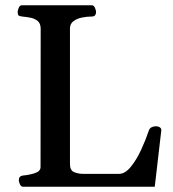

<svg xmlns="http://www.w3.org/2000/svg" viewBox="-20 -713 659 733"><path d="M68.4 0Q60.1 0 55.9 -9.8Q51.8 -19.5 51.8 -24.9Q51.8 -41 67.9 -43Q91.3 -44.9 113 -52Q134.8 -59.1 134.8 -75.2L135.3 -602.5Q135.3 -623.5 124 -632.8Q112.8 -642.1 96.7 -645.3Q80.6 -648.4 64.9 -649.9Q54.7 -650.9 51 -654.1Q47.4 -657.2 47.4 -668Q47.4 -673.3 51.5 -683.1Q55.7 -692.9 64 -692.9H330.1Q338.4 -692.9 342.5 -683.1Q346.7 -673.3 346.7 -668Q346.7 -649.9 330.6 -649.9Q312.5 -649.9 293 -646Q273.4 -642.1 260.3 -632.1Q247.1 -622.1 247.1 -604V-86.4Q247.1 -62.5 262.9 -55.9Q278.8 -49.3 296.9 -49.3H434.6Q457.5 -49.3 479.2 -75.9Q501 -102.5 518.8 -141.1Q536.6 -179.7 548.3 -214.8Q551.3 -223.6 559.1 -227.3Q566.9 -231 574.7 -231Q584 -231 590.3 -226.8Q596.7 -222.7 595.7 -214.4L570.8 0Z"/></svg>

Font: Gelasio Medium
Style: Regular
Weight: 500
Designer: Eben Sorkin
Foundry: Eben Sorkin
Version: Version 1.008